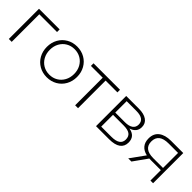

<svg xmlns="http://www.w3.org/2000/svg" viewBox="181 -1435 2348 2348"><g transform="rotate(45 1355.5 -261.0)"><path d="M465 -477H158V0H108V-522H465Z M766 4Q692 4 632.5 -30Q573 -64 539 -124.5Q505 -185 505 -261Q505 -337 539 -397.5Q573 -458 632.5 -492Q692 -526 766 -526Q840 -526 899.5 -492Q959 -458 993 -397.5Q1027 -337 1027 -261Q1027 -185 993 -124.5Q959 -64 899.5 -30Q840 4 766 4ZM766 -41Q826 -41 873.5 -69Q921 -97 948.5 -147Q976 -197 976 -261Q976 -325 948.5 -375Q921 -425 873.5 -453Q826 -481 766 -481Q706 -481 658.5 -453Q611 -425 583.5 -375Q556 -325 556 -261Q556 -197 583.5 -147Q611 -97 658.5 -69Q706 -41 766 -41Z M1509 -477H1305V0H1255V-477H1051V-522H1509Z M1925 -269Q2040 -249 2040 -140Q2040 -72 1990.5 -36Q1941 0 1842 0H1616V-522H1836Q1923 -522 1972.5 -487.5Q2022 -453 2022 -389Q2022 -343 1996.5 -312.5Q1971 -282 1925 -269ZM1665 -284H1833Q1900 -284 1936 -309.5Q1972 -335 1972 -383Q1972 -432 1936.5 -456.5Q1901 -481 1833 -481H1665ZM1841 -41Q1990 -41 1990 -142Q1990 -195 1956 -220Q1922 -245 1849 -245H1665V-41Z M2603 -522V0H2557V-180H2383Q2365 -180 2357 -181L2228 0H2173L2308 -187Q2244 -201 2210 -242Q2176 -283 2176 -348Q2176 -434 2233.5 -478Q2291 -522 2391 -522ZM2226 -346Q2226 -218 2388 -218H2557V-478H2394Q2226 -478 2226 -346Z"/></g></svg>

Font: Hilab Light
Style: Regular
Weight: 300
Designer: Cristianderson Lima
Foundry: Cristianderson
Version: Version 1.0